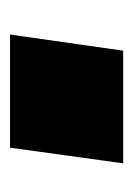

<svg xmlns="http://www.w3.org/2000/svg" viewBox="40 -444 271 392"><g transform="rotate(90 176.0 -247.5)"><path d="M50 -132 83 -363H313L281 -132Z"/></g></svg>

Font: Hanken Grotesk Medium
Style: Italic
Weight: 500
Italic angle: -8°
Designer: Alfredo Marco Pradil
Foundry: Hanken Design Co.
Version: Version 3.013